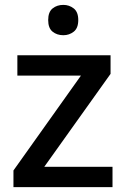

<svg xmlns="http://www.w3.org/2000/svg" viewBox="-20 -765 516 785"><path d="M440 0H35V-68L311 -456H51V-539H432V-463L161 -83H440ZM239 -745Q263 -745 281.5 -730.5Q300 -716 300 -683Q300 -650 281.5 -635.5Q263 -621 239 -621Q213 -621 195 -635.5Q177 -650 177 -683Q177 -716 195 -730.5Q213 -745 239 -745Z"/></svg>

Font: Noto Sans Sora Sompeng Medium
Style: Regular
Weight: 500
Designer: Monotype Design Team. David Williams.
Foundry: Monotype Imaging Inc.
Version: Version 2.101; ttfautohint (v1.8.4.7-5d5b)